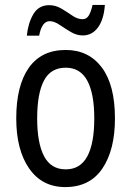

<svg xmlns="http://www.w3.org/2000/svg" viewBox="-20 -750 533 780"><path d="M447 -269Q447 -141 396 -65.5Q345 10 245 10Q151 10 98.5 -65.5Q46 -141 46 -269Q46 -402 97 -474.5Q148 -547 247 -547Q340 -547 393.5 -476Q447 -405 447 -269ZM131 -269Q131 -169 159 -115.5Q187 -62 247 -62Q306 -62 334.5 -114.5Q363 -167 363 -269Q363 -370 334.5 -422.5Q306 -475 247 -475Q186 -475 158.5 -422.5Q131 -370 131 -269ZM89 -605Q94 -656 115.5 -692.5Q137 -729 180 -729Q206 -729 229.5 -715Q253 -701 274 -686.5Q295 -672 315 -672Q332 -672 341 -687.5Q350 -703 356 -730H406Q402 -671 378 -638.5Q354 -606 316 -606Q291 -606 267 -620.5Q243 -635 221.5 -649.5Q200 -664 182 -664Q150 -664 139 -605Z"/></svg>

Font: Noto Sans Ethiopic Cond
Style: Regular
Weight: 400
Width: 3
Designer: Monotype Design Team
Foundry: Monotype Imaging Inc.
Version: Version 2.102; ttfautohint (v1.8.4.7-5d5b)